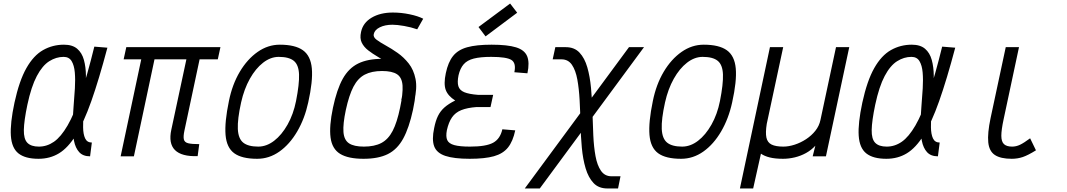

<svg xmlns="http://www.w3.org/2000/svg" viewBox="-20 -885 6040 1087"><path d="M500 -78 490 0Q450 0 428.5 -23.5Q407 -47 399 -87.5Q391 -128 391.5 -178Q392 -228 396.5 -281.5Q401 -335 404 -385Q407 -435 403.5 -475Q400 -515 385.5 -539Q371 -563 340 -563Q298 -563 259 -538.5Q220 -514 188.5 -454.5Q157 -395 135 -292Q116 -201 115 -149.5Q114 -98 135 -76.5Q156 -55 200 -55Q246 -55 285.5 -82.5Q325 -110 362.5 -174.5Q400 -239 437 -348.5Q474 -458 514 -621L588 -615Q540 -434 497 -312.5Q454 -191 409.5 -119.5Q365 -48 314 -17Q263 14 198 14Q123 14 84.5 -16.5Q46 -47 41.5 -117Q37 -187 62 -304Q89 -428 129.5 -499.5Q170 -571 224 -601.5Q278 -632 342 -632Q390 -632 417 -609Q444 -586 455 -546Q466 -506 466.5 -457Q467 -408 462.5 -355Q458 -302 454 -253Q450 -204 450.5 -164.5Q451 -125 462 -101.5Q473 -78 500 -78Z M1099 -1Q1008 2 970.5 -35.5Q933 -73 950 -151L1050 -618H1228L1213 -549H680L695 -618H1228L1213 -549H1110L1024 -145Q1017 -112 1021 -95.5Q1025 -79 1045.5 -74Q1066 -69 1108 -69ZM663 0 789 -593H864L738 0Z M1436 14Q1349 14 1306 -17.5Q1263 -49 1257 -121Q1251 -193 1276 -313Q1295 -407 1337.5 -478.5Q1380 -550 1438.5 -591Q1497 -632 1564 -632Q1651 -632 1695 -600.5Q1739 -569 1745.5 -497.5Q1752 -426 1725 -305Q1705 -213 1662.5 -140.5Q1620 -68 1562 -27Q1504 14 1436 14ZM1442 -55Q1489 -55 1532 -88Q1575 -121 1608 -179.5Q1641 -238 1656 -313Q1675 -409 1673 -463.5Q1671 -518 1643.5 -540.5Q1616 -563 1558 -563Q1512 -563 1469.5 -530Q1427 -497 1394.5 -439Q1362 -381 1345 -305Q1324 -210 1326.5 -155Q1329 -100 1357 -77.5Q1385 -55 1442 -55Z M2038 14Q1951 14 1905.5 -14Q1860 -42 1851.5 -106Q1843 -170 1865 -275Q1887 -379 1920.5 -439Q1954 -499 2008 -525.5Q2062 -552 2145 -552Q2233 -552 2278 -524Q2323 -496 2332 -433Q2341 -370 2318 -263Q2296 -161 2262.5 -100Q2229 -39 2175.5 -12.5Q2122 14 2038 14ZM2040 -55Q2100 -55 2139 -75.5Q2178 -96 2203 -144Q2228 -192 2245 -275Q2262 -355 2259 -400.5Q2256 -446 2228 -464.5Q2200 -483 2143 -483Q2084 -483 2045 -462.5Q2006 -442 1981 -394Q1956 -346 1938 -263Q1921 -183 1924.5 -137.5Q1928 -92 1956 -73.5Q1984 -55 2040 -55ZM2252 -319Q2266 -375 2258.5 -413.5Q2251 -452 2229.5 -479.5Q2208 -507 2178.5 -526.5Q2149 -546 2119 -563.5Q2089 -581 2064.5 -600Q2040 -619 2028 -643.5Q2016 -668 2024 -704Q2035 -756 2084 -785Q2133 -814 2204 -814Q2252 -814 2299.5 -804Q2347 -794 2376 -779L2342 -719Q2308 -731 2268 -738Q2228 -745 2202 -745Q2160 -745 2130.5 -730.5Q2101 -716 2096 -692Q2092 -675 2112 -660Q2132 -645 2164 -627.5Q2196 -610 2231 -585.5Q2266 -561 2294 -525.5Q2322 -490 2332.5 -438Q2343 -386 2325 -313Z M2639 14Q2550 14 2501 -2.5Q2452 -19 2438 -57Q2424 -95 2438 -160Q2446 -201 2459.5 -228.5Q2473 -256 2496 -276.5Q2519 -297 2557 -316Q2516 -342 2503.5 -376Q2491 -410 2504 -471Q2517 -533 2545 -568Q2573 -603 2625 -617.5Q2677 -632 2763 -632Q2853 -632 2901.5 -617Q2950 -602 2964.5 -566.5Q2979 -531 2966 -470L2892 -476Q2903 -528 2875.5 -545.5Q2848 -563 2761 -563Q2700 -563 2662.5 -553.5Q2625 -544 2605 -521Q2585 -498 2576 -459Q2568 -420 2575 -397Q2582 -374 2608.5 -363Q2635 -352 2686 -348H2772L2757 -279H2678Q2625 -275 2591.5 -261.5Q2558 -248 2539 -220.5Q2520 -193 2510 -148Q2503 -112 2512 -92Q2521 -72 2552 -63.5Q2583 -55 2641 -55Q2732 -55 2772 -77Q2812 -99 2824 -153L2897 -147Q2884 -85 2856 -50Q2828 -15 2776.5 -0.5Q2725 14 2639 14ZM2729 -679 2689 -732 2868 -865 2908 -813Z M3419 182Q3369 182 3340 151Q3311 120 3295.5 68Q3280 16 3274 -49Q3268 -114 3266.5 -183.5Q3265 -253 3261.5 -318Q3258 -383 3248.5 -435Q3239 -487 3218 -518Q3197 -549 3159 -549H3109L3124 -618H3183Q3232 -618 3261 -587Q3290 -556 3305 -504Q3320 -452 3326 -387Q3332 -322 3334 -252.5Q3336 -183 3339 -118Q3342 -53 3351.5 -1Q3361 51 3382.5 82Q3404 113 3442 113H3493L3479 182ZM2951 182 3541 -618H3626L3036 182Z M3836 14Q3749 14 3706 -17.5Q3663 -49 3657 -121Q3651 -193 3676 -313Q3695 -407 3737.5 -478.5Q3780 -550 3838.5 -591Q3897 -632 3964 -632Q4051 -632 4095 -600.5Q4139 -569 4145.5 -497.5Q4152 -426 4125 -305Q4105 -213 4062.5 -140.5Q4020 -68 3962 -27Q3904 14 3836 14ZM3842 -55Q3889 -55 3932 -88Q3975 -121 4008 -179.5Q4041 -238 4056 -313Q4075 -409 4073 -463.5Q4071 -518 4043.5 -540.5Q4016 -563 3958 -563Q3912 -563 3869.5 -530Q3827 -497 3794.5 -439Q3762 -381 3745 -305Q3724 -210 3726.5 -155Q3729 -100 3757 -77.5Q3785 -55 3842 -55Z M4169 182 4339 -618H4414L4321 -184Q4313 -134 4319 -106Q4325 -78 4348.5 -66.5Q4372 -55 4415 -55Q4445 -55 4479 -66Q4513 -77 4543.5 -97Q4574 -117 4596 -144.5Q4618 -172 4625 -206L4713 -618H4788L4656 0H4581L4596 -60Q4573 -35 4543 -18.5Q4513 -2 4479.5 6Q4446 14 4413 14Q4369 14 4338.5 6.5Q4308 -1 4288 -15L4244 182Z M5300 -78 5290 0Q5250 0 5228.5 -23.5Q5207 -47 5199 -87.5Q5191 -128 5191.5 -178Q5192 -228 5196.5 -281.5Q5201 -335 5204 -385Q5207 -435 5203.5 -475Q5200 -515 5185.5 -539Q5171 -563 5140 -563Q5098 -563 5059 -538.5Q5020 -514 4988.5 -454.5Q4957 -395 4935 -292Q4916 -201 4915 -149.5Q4914 -98 4935 -76.5Q4956 -55 5000 -55Q5046 -55 5085.5 -82.5Q5125 -110 5162.5 -174.5Q5200 -239 5237 -348.5Q5274 -458 5314 -621L5388 -615Q5340 -434 5297 -312.5Q5254 -191 5209.5 -119.5Q5165 -48 5114 -17Q5063 14 4998 14Q4923 14 4884.5 -16.5Q4846 -47 4841.5 -117Q4837 -187 4862 -304Q4889 -428 4929.5 -499.5Q4970 -571 5024 -601.5Q5078 -632 5142 -632Q5190 -632 5217 -609Q5244 -586 5255 -546Q5266 -506 5266.5 -457Q5267 -408 5262.5 -355Q5258 -302 5254 -253Q5250 -204 5250.5 -164.5Q5251 -125 5262 -101.5Q5273 -78 5300 -78Z M5708 14Q5645 14 5612.5 -7.5Q5580 -29 5575 -79.5Q5570 -130 5588 -216L5674 -618H5749L5662 -210Q5649 -150 5649 -116.5Q5649 -83 5664 -69Q5679 -55 5710 -55Q5733 -55 5755 -65.5Q5777 -76 5812 -102L5845 -34Q5800 -6 5770.5 4Q5741 14 5708 14Z"/></svg>

Font: Victor Mono
Style: Italic
Weight: 400
Italic angle: -12°
Monospace: yes
Designer: Rune Bjørnerås
Version: Version 1.561;gftools[0.9.30]